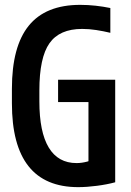

<svg xmlns="http://www.w3.org/2000/svg" viewBox="-20 -760 540 790"><path d="M302 10Q29 10 29 -335V-395Q29 -569 98.5 -654.5Q168 -740 310 -740Q342 -740 373.5 -736.5Q405 -733 434 -727V-625Q405 -632 375.5 -636.5Q346 -641 318 -641Q225 -641 183.5 -582Q142 -523 142 -388V-343Q142 -217 180.5 -153Q219 -89 295 -89Q316 -89 338.5 -95Q361 -101 384 -114L344 -57V-340H219V-432H454V-10Q421 -1 379 4.5Q337 10 302 10Z"/></svg>

Font: M PLUS Code Latin Medium
Style: Regular
Weight: 500
Designer: Coji Morishita
Foundry: UNDERFOREST DESIGN
Version: Version 1.002; ttfautohint (v1.8.3)